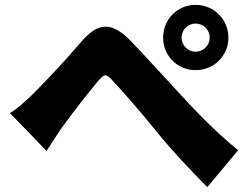

<svg xmlns="http://www.w3.org/2000/svg" viewBox="-20 -777 1040 791"><path d="M728 -622C728 -654 754 -680 786 -680C818 -680 844 -654 844 -622C844 -590 818 -564 786 -564C754 -564 728 -590 728 -622ZM652 -622C652 -547 711 -488 786 -488C861 -488 921 -547 921 -622C921 -697 861 -757 786 -757C711 -757 652 -697 652 -622ZM21 -311 172 -155C191 -184 215 -224 240 -258C279 -312 349 -402 384 -443C411 -473 415 -475 443 -446C488 -398 567 -307 625 -235C686 -159 772 -68 834 -6L961 -158C866 -235 772 -334 713 -399C652 -465 574 -551 518 -609C438 -691 381 -683 315 -605C248 -526 161 -435 115 -389C82 -357 53 -331 21 -311Z"/></svg>

Font: GenEiGothic-pro-Heavy
Style: Bold
Weight: 900
Designer: Ryoko NISHIZUKA (kana & ideographs); Paul D. Hunt (Latin, Greek & Cyrillic); Wenlong ZHANG (bopomofo); Sandoll Communica
Foundry: Adobe Systems Incorporated; o_tamon
Version: Version 1.000.140830